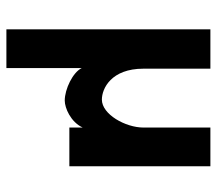

<svg xmlns="http://www.w3.org/2000/svg" viewBox="-58 -416 668 591"><g transform="rotate(90 275.5 -120.0)"><path d="M189 -38.1C202.1 -10.7 253.9 14.2 289.1 14.2C311.5 14.2 355 -3.9 372.1 -41V0H491.2V-434.1H372.1V-228C372.1 -172.9 331.5 -100.1 286.1 -100.1C252 -100.1 190.9 -128.9 190.9 -228V-434.1H69.8V193.8H189Z"/></g></svg>

Font: Tuffy
Style: Bold
Weight: 700
Designer: Thatcher Ulrich, Karoly Barta, Michael Everson
Version: Version 001.270